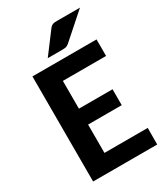

<svg xmlns="http://www.w3.org/2000/svg" viewBox="-205 -933 897 1026"><g transform="rotate(-30 244.0 -420.0)"><path d="M57.6 0ZM453.1 -648.4V-546.4H186.5V-375H394V-276.9H186.5V-102.1H453.6L453.1 0H57.6V-648.4ZM461.4 -839.8 308.6 -704.6Q298.8 -696.3 290 -694.1Q281.2 -691.9 267.1 -691.9H177.2L273.4 -819.8Q278.3 -826.7 283.2 -830.6Q288.1 -834.5 293.9 -836.7Q299.8 -838.9 306.9 -839.4Q314 -839.8 323.7 -839.8Z"/></g></svg>

Font: Carlito
Style: Bold
Weight: 700
Designer: Lukasz Dziedzic
Foundry: tyPoland Lukasz Dziedzic
Version: Version 1.104